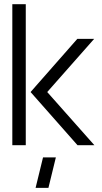

<svg xmlns="http://www.w3.org/2000/svg" viewBox="-20 -707 499 935"><path d="M153.3 208 189.5 59.6H252L215.8 208ZM40 0V-686.5H105.5V0ZM128.9 -258.8 356.4 -517.6H438.5L210 -258.8L439.5 0H357.4Z"/></svg>

Font: Post No Bills Colombo Medium
Style: Regular
Weight: 500
Designer: Kosala Senevirathne, Siva Puranthara, Lasantha Premarathna, Tharique Azeez
Foundry: Mooniak
Version: Version 1.220 ; ttfautohint (v1.6)